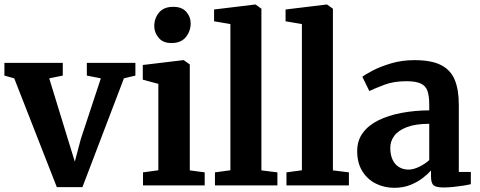

<svg xmlns="http://www.w3.org/2000/svg" viewBox="-24 -840 2175 870"><path d="M233.5 8 40.5 -485 -4 -497.5V-555H260.5V-497.5L199 -485L283 -211.5L315 -107.5L342 -209.5L433 -485L369.5 -497.5V-555H589.5V-497.5L537.5 -485L349.5 8Z M624 0V-59L693.5 -68.5V-460L623 -479V-545.5L806.5 -567.5H808.5L836 -548V-68L903.5 -59V0ZM752.5 -645Q714.5 -645 694.8 -668.8Q675 -692.5 675 -721.5Q675 -757 696.5 -783Q718 -809 761 -809H762Q800 -809 820 -786.5Q840 -764 840 -734.5Q840 -699 818.2 -672Q796.5 -645 753.5 -645Z M1020 -68.5V-731L946 -743.5V-797L1131.5 -819.5H1134L1160.5 -800.5V-68L1233 -59V0H950V-59Z M1344 -68.5V-731L1270 -743.5V-797L1455.5 -819.5H1458L1484.5 -800.5V-68L1557 -59V0H1274V-59Z M1762.5 11Q1717.5 11 1679.2 -8Q1641 -27 1617.8 -64.2Q1594.5 -101.5 1594.5 -156Q1594.5 -203 1620 -237.8Q1645.5 -272.5 1690.5 -294.8Q1735.5 -317 1794.5 -328.2Q1853.5 -339.5 1921 -340V-366Q1921 -404.5 1913 -427.8Q1905 -451 1882.5 -461.5Q1860 -472 1817 -472Q1759.5 -472 1716.5 -455.5Q1673.5 -439 1649.5 -427.5L1618 -492Q1630 -502 1664.2 -520Q1698.5 -538 1747.8 -552.8Q1797 -567.5 1854 -567.5Q1930 -567.5 1973.8 -545.5Q2017.5 -523.5 2036.2 -479Q2055 -434.5 2055 -365.5V-61H2109.5V-5.5Q2098 -2.5 2076.5 1Q2055 4.5 2030.8 7Q2006.5 9.5 1986.5 9.5Q1953 9.5 1941 -0.2Q1929 -10 1929 -41V-67.5Q1916.5 -53 1893 -34.5Q1869.5 -16 1836.8 -2.5Q1804 11 1762.5 11ZM1827.5 -71.5Q1849 -71.5 1875.5 -84.2Q1902 -97 1921 -114.5V-279Q1859 -279 1819.8 -264Q1780.5 -249 1762.5 -224.5Q1744.5 -200 1744.5 -170.5Q1744.5 -138 1755 -116Q1765.5 -94 1784.2 -82.8Q1803 -71.5 1827.5 -71.5Z"/></svg>

Font: Merriweather 20pt
Style: Bold
Weight: 700
Version: Version 2.100